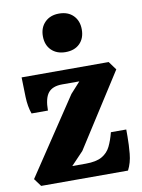

<svg xmlns="http://www.w3.org/2000/svg" viewBox="-89 -862 685 923"><g transform="rotate(-10 253.5 -400.5)"><path d="M36 0 8 -38 256 -410 304 -463H220Q173 -463 152 -437Q131 -411 131 -351H51Q38 -387 36.5 -434Q35 -481 34 -530H459L489 -489L260 -131L200 -68H266Q317 -68 345 -84Q373 -100 387 -128.5Q401 -157 411 -196H486V-161Q486 -122 482 -78.5Q478 -35 460 0ZM264 -613Q221 -613 195 -638.5Q169 -664 169 -707Q169 -749 195 -775Q221 -801 264 -801Q308 -801 333.5 -775Q359 -749 359 -707Q359 -664 333.5 -638.5Q308 -613 264 -613Z"/></g></svg>

Font: Calistoga
Style: Regular
Weight: 400
Designer: Yvonne Schuttler, Eben Sorkin
Foundry: www.sorkintype.com
Version: Version 1.010; ttfautohint (v1.8.4.7-5d5b)